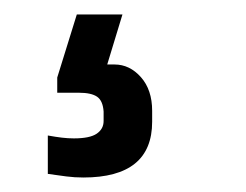

<svg xmlns="http://www.w3.org/2000/svg" viewBox="-20 -48 339 265"><path d="M190 120Q190 197 95 197Q83 197 71.5 195.5Q60 194 46 192V139Q57 141 65.5 142Q74 143 82 143Q104 143 113.5 136.5Q123 130 123 119V106Q122 91 114 85.5Q106 80 89 80H59V59L86 -28H149L128 41H138Q159 41 174.5 58.5Q190 76 190 105Z"/></svg>

Font: Ropa Sans
Style: Regular
Weight: 400
Designer: Botio Nikoltchev
Foundry: Botjo Nikoltchev
Version: Version 1.002